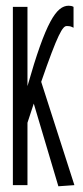

<svg xmlns="http://www.w3.org/2000/svg" viewBox="-20 -647 290 671"><path d="M25 0H76V-218C84 -242 91 -264 98 -285L184 4L240 0L124 -361C182 -529 199 -556 213 -556C226 -556 229 -554 237 -550V-623C232 -626 226 -627 220 -627C177 -627 140 -571 76 -346V-623H25Z"/></svg>

Font: Inconsolata UltraCondensed Thin
Style: Regular
Weight: 100
Width: 1
Monospace: yes
Designer: Raph Levien, Cyreal, Brenton Simpson
Foundry: Raph Levien, Cyreal, Google
Version: Version 3.100